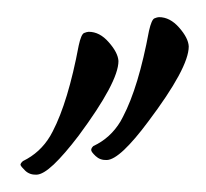

<svg xmlns="http://www.w3.org/2000/svg" viewBox="-20 -519 240 224"><path d="M41.5 -365.7C40.5 -364.1 39.6 -362.3 38.6 -360.4C30.8 -347.3 20.2 -337.6 6.8 -331.1C4.9 -329.4 3.9 -328 3.9 -326.7C4.2 -325.4 6.1 -323.1 9.5 -319.8C12.9 -316.6 17.3 -315 22.5 -315.2C27.7 -315.3 34.4 -319.3 42.7 -327.1C51 -335 60.7 -346.2 71.8 -360.8C102.7 -402.5 118.2 -431.5 118.2 -447.8C117.8 -454.3 114.1 -461.6 106.9 -469.7C99.8 -477.9 92 -481.9 83.5 -481.9C82.2 -481.9 80.4 -481.4 78.1 -480.5C75.8 -479.5 73.7 -474.6 71.8 -465.8C63.6 -422.2 53.5 -388.8 41.5 -365.7ZM123.5 -382.8C122.6 -381.2 121.6 -379.4 120.6 -377.4C112.8 -364.4 102.2 -354.8 88.9 -348.6C87.2 -347 86.4 -345.5 86.4 -344C86.4 -342.5 88.1 -340.2 91.6 -336.9C95 -333.7 99.3 -332.1 104.5 -332.3C109.7 -332.4 116.5 -336.4 124.8 -344.2C133.1 -352.1 142.4 -363 152.8 -377C184.4 -418.9 200.2 -448.2 200.2 -464.8C199.9 -471.4 196.1 -478.7 189 -486.8C181.8 -495 174 -499 165.5 -499C164.2 -499 162.4 -498.5 160.2 -497.6C157.9 -496.6 155.8 -491.7 153.8 -482.9C145.7 -439.3 135.6 -405.9 123.5 -382.8Z"/></svg>

Font: Kristi
Style: Medium
Weight: 400
Italic angle: -15°
Version: Version 1.003